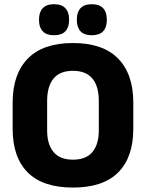

<svg xmlns="http://www.w3.org/2000/svg" viewBox="-20 -852 675 888"><path d="M317.5 15.5Q178 15.5 108.2 -54.5Q38.5 -124.5 38.5 -256V-377.5Q38.5 -509.5 108.8 -581.2Q179 -653 317.5 -653Q456 -653 526.2 -581.2Q596.5 -509.5 596.5 -377.5V-256Q596.5 -124.5 526.5 -54.5Q456.5 15.5 317.5 15.5ZM317.5 -113.5Q378 -113.5 407.5 -149Q437 -184.5 437 -248.5V-385.5Q437 -452.5 407.5 -488.5Q378 -524.5 317.5 -524.5Q257 -524.5 227.5 -488.5Q198 -452.5 198 -385.5V-248.5Q198 -184.5 227.5 -149Q257 -113.5 317.5 -113.5ZM229.5 -689Q195 -689 177.8 -707.2Q160.5 -725.5 160.5 -758.5V-762.5Q160.5 -796 177.8 -814.2Q195 -832.5 229.5 -832.5Q265 -832.5 282.2 -814.2Q299.5 -796 299.5 -762.5V-758.5Q299.5 -725.5 282.2 -707.2Q265 -689 229.5 -689ZM404.5 -689Q369.5 -689 352.5 -707.2Q335.5 -725.5 335.5 -758.5V-762.5Q335.5 -796 352.5 -814.2Q369.5 -832.5 404.5 -832.5Q439.5 -832.5 456.8 -814.2Q474 -796 474 -762.5V-758.5Q474 -725.5 456.8 -707.2Q439.5 -689 404.5 -689Z"/></svg>

Font: Anek Malayalam Medium
Style: Bold
Weight: 700
Version: Version 1.003